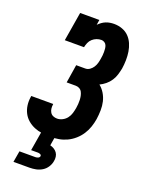

<svg xmlns="http://www.w3.org/2000/svg" viewBox="-175 -825 850 1127"><g transform="rotate(20 250.0 -261.5)"><path d="M210 8Q184 8 158 4.5Q132 1 109 -8.5Q86 -18 67 -34Q48 -50 36.5 -72Q25 -94 21.5 -119.5Q18 -145 22 -171Q22 -173 22.5 -175Q23 -177 23 -179H160Q160 -178 160 -177.5Q160 -177 160 -176Q158 -163 159.5 -150Q161 -137 167.5 -126.5Q174 -116 185.5 -111Q197 -106 210 -106Q227 -106 243.5 -114.5Q260 -123 271 -137.5Q282 -152 287 -169Q292 -186 295 -203Q297 -215 298 -228.5Q299 -242 298.5 -254.5Q298 -267 295.5 -279Q293 -291 287.5 -302Q282 -313 271 -319Q260 -325 248 -325H191L209 -439H266Q281 -439 293.5 -448Q306 -457 314 -469.5Q322 -482 326 -496.5Q330 -511 332 -525Q334 -535 335 -546Q336 -557 336 -567.5Q336 -578 335 -588.5Q334 -599 330 -608.5Q326 -618 317 -623.5Q308 -629 298 -629Q283 -629 268.5 -623.5Q254 -618 242.5 -607.5Q231 -597 225 -583Q219 -569 216 -554H96L126 -735H246L241 -703Q251 -713 262 -721Q273 -729 285.5 -734Q298 -739 311 -741Q324 -743 336 -743Q363 -743 387.5 -734Q412 -725 429 -707.5Q446 -690 456 -667Q466 -644 470 -618.5Q474 -593 473.5 -566Q473 -539 469 -513Q465 -493 459 -473Q453 -453 441 -434.5Q429 -416 412 -402Q395 -388 376 -379Q396 -363 409.5 -340.5Q423 -318 429 -292.5Q435 -267 434.5 -239Q434 -211 430 -183Q426 -158 417.5 -132.5Q409 -107 394 -84Q379 -61 358 -42.5Q337 -24 312.5 -12.5Q288 -1 262 3.5Q236 8 210 8ZM57 220 69 150H169Q177 150 185 146.5Q193 143 195 135Q196 127 188.5 123.5Q181 120 174 120H131L151 0H236L227 55Q240 58 251.5 65Q263 72 270.5 82.5Q278 93 280 107Q282 121 279 135Q276 154 264.5 172Q253 190 235 201Q217 212 197 216Q177 220 157 220Z"/></g></svg>

Font: Iosevka Slab Heavy
Style: Italic
Weight: 900
Italic angle: -9°
Monospace: yes
Designer: Belleve Invis
Foundry: Belleve Invis
Version: Version 11.1.0; ttfautohint (v1.8.3)